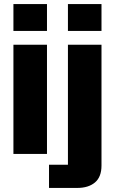

<svg xmlns="http://www.w3.org/2000/svg" viewBox="-20 -757 566 944"><path d="M46 0V-537H211V0ZM46 -605V-737H211V-605ZM221 167V53H314V-537H479V57Q479 113 447 140Q415 167 360 167ZM314 -605V-737H479V-605Z"/></svg>

Font: Hubot Sans
Style: Bold
Weight: 700
Designer: Deni Anggara
Foundry: GitHub, Inc., Subsidiary of Microsoft Corporation
Version: Version 2.000